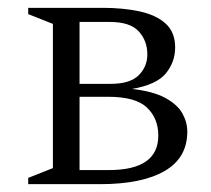

<svg xmlns="http://www.w3.org/2000/svg" viewBox="-20 -470 538 490"><path d="M115 -409 52 -434V-450H242Q294 -450 336 -441Q378 -432 402.5 -410Q427 -388 427 -349Q427 -312 403.5 -283Q380 -254 317 -243Q371 -237 402 -220Q433 -203 445.5 -180.5Q458 -158 458 -134Q458 -67 400 -33.5Q342 0 235 0H52V-16L115 -41ZM260 -414H183V-256H262Q312 -256 334 -278Q356 -300 356 -331Q356 -366 334 -390Q312 -414 260 -414ZM256 -223H183V-36H258Q384 -36 384 -124Q384 -168 355 -195.5Q326 -223 256 -223Z"/></svg>

Font: Spectral Light
Style: Regular
Weight: 300
Designer: Jean-Baptiste Levee
Foundry: Production Type
Version: Version 2.001